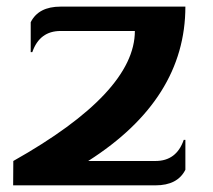

<svg xmlns="http://www.w3.org/2000/svg" viewBox="-20 -557 641 577"><path d="M19.5 0 20 -73.2Q385.3 -278.8 385.3 -463.9H162.1Q99.1 -463.9 77.1 -400.4H72.3V-490.2Q95.7 -537.1 162.1 -537.1H537.1Q537.1 -259.3 245.1 -73.2H447.3Q510.3 -73.2 532.2 -136.7H537.1V-46.9Q513.7 0 447.3 0Z"/></svg>

Font: Berenika
Style: Bold
Weight: 700
Designer: Wojciech Kalinowski "wmk69" (wmk69@o2.pl)
Foundry: Wojciech Kalinowski "wmk69" (wmk69@o2.pl)
Version: Version 3.1.0; 2021-05-14